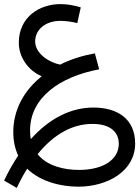

<svg xmlns="http://www.w3.org/2000/svg" viewBox="-55 -519 681 939"><path d="M27 400C43 366 60 334 78 306C145 372 249 394 328 394C469 394 606 319 606 183C606 59 515 7 402 7C288 7 184 63 96 161C93 148 92 134 92 119C92 -42 238 -144 430 -180L409 -258C348 -247 290 -229 239 -203C187 -213 117 -256 117 -316C117 -375 168 -417 241 -417C265 -417 296 -413 323 -406L340 -483C308 -493 272 -499 241 -499C137 -499 37 -435 37 -310C37 -239 83 -174 149 -146C63 -77 10 17 10 127C10 172 19 210 34 242C9 279 -14 320 -35 364ZM397 87C487 87 526 129 526 184C526 261 451 312 331 312C261 312 176 294 129 235C210 135 302 87 397 87Z"/></svg>

Font: Noto Sans Arabic
Style: Regular
Weight: 400
Designer: Monotype Design Team, Nadine Chahine, Nizar Qandah and Khaled Hosny
Foundry: Monotype Imaging Inc.
Version: Version 2.012